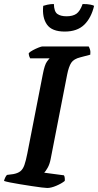

<svg xmlns="http://www.w3.org/2000/svg" viewBox="-30 -935 488 955"><path d="M205 0Q198 0 177 -2.5Q156 -5 127.5 -9.5Q99 -14 70.5 -18.5Q42 -23 20 -27.5Q-2 -32 -10 -35Q-8 -44 -3.5 -53Q1 -62 5 -65L36 -69Q58 -73 71 -83Q84 -93 91.5 -114.5Q99 -136 106 -172L183 -566Q192 -613 203.5 -628.5Q215 -644 217 -645H120Q118 -648 115.5 -655Q113 -662 113 -671Q120 -678 134 -685.5Q148 -693 162 -698.5Q176 -704 181 -704H411Q414 -700 417.5 -689Q421 -678 419 -663L370 -650Q337 -642 324.5 -623Q312 -604 304 -564L222 -144Q217 -118 207 -100.5Q197 -83 190 -76L288 -63Q291 -59 292 -50Q293 -41 292 -35Q276 -22 250 -11Q224 0 205 0ZM292 -778Q228 -778 203.5 -813Q179 -848 185 -906Q190 -908 205.5 -911.5Q221 -915 238 -915Q239 -877 255.5 -865.5Q272 -854 301 -854Q332 -854 350 -866.5Q368 -879 381 -915Q405 -915 419.5 -912Q434 -909 438 -906Q424 -846 389 -812Q354 -778 292 -778Z"/></svg>

Font: Texturina Medium 12pt
Style: Bold Italic
Weight: 700
Italic angle: -11°
Version: Version 1.002